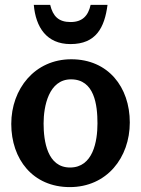

<svg xmlns="http://www.w3.org/2000/svg" viewBox="-20 -752 576 784"><path d="M419 -732H350C340 -687 316 -662 268 -662C219 -662 196 -686 185 -732H118C126 -641 170 -572 268 -572C372 -572 407 -639 419 -732ZM265 12C416 12 510 -108 510 -252C510 -396 422 -510 271 -510C122 -510 26 -389 26 -246C26 -102 114 12 265 12ZM266 -68C173 -68 158 -176 158 -248C158 -318 179 -428 270 -428C366 -428 378 -323 378 -248C378 -175 360 -68 266 -68Z"/></svg>

Font: Rosario
Style: Bold
Weight: 700
Designer: Hector Gatti
Foundry: Omnibus Type
Version: Version 1.100